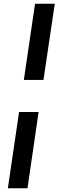

<svg xmlns="http://www.w3.org/2000/svg" viewBox="-20 -846 314 1027"><path d="M107.5 -418.5 167.5 -826H273L212.5 -418.5ZM22 161 82 -247H186.5L127 161Z"/></svg>

Font: Public Sans
Style: Bold Italic
Weight: 700
Italic angle: -8°
Designer: The Public Sans project authors (U.S. Web Design System). Libre Franklin designed by Pablo Impallari and Rodrigo Fuenzal
Version: Version 1.008; ttfautohint (v1.8.1) -l 8 -r 50 -G 200 -x 14 